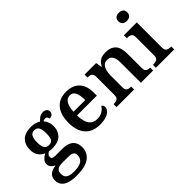

<svg xmlns="http://www.w3.org/2000/svg" viewBox="-75 -1392 2258 2258"><g transform="rotate(-45 1054.0 -263.0)"><path d="M234 240Q121 240 65.5 203.5Q10 167 10 98Q10 61 26 36Q42 11 72 -3.5Q102 -18 141 -22Q117 -32 96 -53.5Q75 -75 75 -109Q75 -140 96.5 -164Q118 -188 155 -209Q111 -226 84 -266Q57 -306 57 -363Q57 -450 106.5 -499Q156 -548 258 -548Q294 -548 325.5 -538.5Q357 -529 376 -516Q391 -532 406 -544.5Q421 -557 438.5 -564Q456 -571 477 -571Q511 -571 527.5 -554.5Q544 -538 544 -516Q544 -495 530 -478Q516 -461 480 -461Q480 -478 470 -489Q460 -500 444 -500Q434 -500 424 -497Q414 -494 407 -489Q426 -467 439 -435Q452 -403 452 -364Q452 -289 405 -239.5Q358 -190 258 -190Q247 -190 229.5 -191.5Q212 -193 202 -194Q186 -186 174 -172Q162 -158 162 -138Q162 -122 174.5 -113Q187 -104 215 -104H333Q397 -104 437 -85.5Q477 -67 496 -33Q515 1 515 47Q515 137 446.5 188.5Q378 240 234 240ZM236 184Q300 184 338 171Q376 158 392.5 134Q409 110 409 76Q409 39 386.5 25.5Q364 12 320 12H211Q188 12 165.5 18Q143 24 128.5 41.5Q114 59 114 95Q114 123 126.5 143Q139 163 166 173.5Q193 184 236 184ZM255 -245Q285 -245 301.5 -258.5Q318 -272 324.5 -299Q331 -326 331 -365Q331 -405 324 -433.5Q317 -462 300.5 -477Q284 -492 254 -492Q226 -492 209 -476.5Q192 -461 185 -432.5Q178 -404 178 -364Q178 -307 195.5 -276Q213 -245 255 -245Z M851 10Q731 10 666.5 -62.5Q602 -135 602 -265Q602 -405 664.5 -476.5Q727 -548 840 -548Q945 -548 1004.5 -487.5Q1064 -427 1064 -308V-259H734Q737 -155 772.5 -107.5Q808 -60 874 -60Q926 -60 962 -83Q998 -106 1016 -137Q1027 -132 1033.5 -120.5Q1040 -109 1040 -94Q1040 -69 1019.5 -45Q999 -21 957.5 -5.5Q916 10 851 10ZM931 -319Q931 -397 910.5 -442Q890 -487 841 -487Q794 -487 767 -444Q740 -401 736 -319Z M1132 0V-49H1136Q1159 -49 1177 -54Q1195 -59 1205.5 -74Q1216 -89 1216 -119V-421Q1216 -450 1206 -464Q1196 -478 1179.5 -482.5Q1163 -487 1141 -487H1137V-536H1329L1342 -461H1347Q1367 -499 1390.5 -517.5Q1414 -536 1441.5 -542Q1469 -548 1501 -548Q1579 -548 1623 -502Q1667 -456 1667 -354V-120Q1667 -89 1675.5 -74Q1684 -59 1699.5 -54Q1715 -49 1737 -49H1741V0H1537V-335Q1537 -400 1516.5 -435.5Q1496 -471 1446 -471Q1408 -471 1386.5 -449Q1365 -427 1355.5 -391Q1346 -355 1346 -313V-115Q1346 -86 1355.5 -72Q1365 -58 1382 -53.5Q1399 -49 1421 -49H1425V0Z M1787 0V-49H1800Q1817 -49 1834.5 -53.5Q1852 -58 1863.5 -72Q1875 -86 1875 -114V-424Q1875 -452 1863 -465.5Q1851 -479 1834 -483Q1817 -487 1800 -487H1791V-536H2005V-116Q2005 -87 2016 -72.5Q2027 -58 2045 -53.5Q2063 -49 2080 -49H2092V0ZM1935 -630Q1904 -630 1882.5 -646Q1861 -662 1861 -698Q1861 -735 1882.5 -750.5Q1904 -766 1936 -766Q1966 -766 1988 -750.5Q2010 -735 2010 -698Q2010 -662 1988 -646Q1966 -630 1935 -630Z"/></g></svg>

Font: Noto Serif Armenian SemiBold
Style: Regular
Weight: 600
Version: Version 2.007